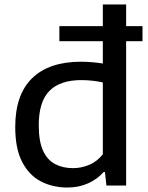

<svg xmlns="http://www.w3.org/2000/svg" viewBox="-20 -828 660 857"><path d="M280.5 9Q215.5 9 162.8 -18.2Q110 -45.5 79 -105Q48 -164.5 48 -260.5Q48 -405.5 123.5 -479Q199 -552.5 341.5 -552.5Q367.5 -552.5 392.8 -550.2Q418 -548 439 -544.5V-808H543V0H455L448.5 -60H442.5Q415 -28.5 373.5 -9.8Q332 9 280.5 9ZM306 -77.5Q342.5 -77.5 377.8 -92Q413 -106.5 439 -139.5V-460Q419.5 -464.5 394.2 -467.5Q369 -470.5 343.5 -470.5Q248 -470.5 200.5 -422.2Q153 -374 153 -269Q153 -197 172.2 -155.2Q191.5 -113.5 226 -95.5Q260.5 -77.5 306 -77.5ZM245 -644V-711.5H616V-644Z"/></svg>

Font: Encode Sans Semi Expanded Medium
Style: Regular
Weight: 500
Width: 6
Designer: Multiple Designers
Foundry: Impallari Type
Version: Version 3.000; ttfautohint (v1.8.3) -l 8 -r 50 -G 200 -x 14 